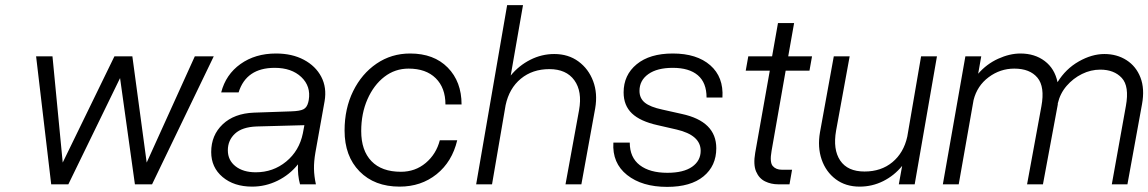

<svg xmlns="http://www.w3.org/2000/svg" viewBox="-20 -720 4485 750"><path d="M121 -500H185L225 -85L427 -500H497L553 -85L741 -500H815L574 0H507L449 -415L247 0H180Z M1212 -124Q1206 -89 1206.5 -60.5Q1207 -32 1214 0H1152Q1142 -36 1144 -78Q1111 -37 1064 -14Q1017 9 965 9Q894 9 849.5 -28.5Q805 -66 805 -126Q805 -192 850 -234.5Q895 -277 972 -280L1117 -285Q1151 -286 1165 -293Q1179 -300 1184 -320L1186 -329Q1195 -383 1157 -419Q1119 -455 1053 -455Q942 -455 912 -359H844Q862 -429 919.5 -470Q977 -511 1058 -511Q1121 -511 1167 -486.5Q1213 -462 1235 -420Q1257 -378 1248 -325ZM870 -133Q870 -94 900 -70.5Q930 -47 979 -47Q1047 -47 1098 -89Q1149 -131 1163 -199L1169 -231L983 -226Q926 -224 898 -198Q870 -172 870 -133Z M1326 -210Q1326 -296 1359.5 -364Q1393 -432 1451 -471.5Q1509 -511 1582 -511Q1675 -511 1729 -456Q1783 -401 1783 -312H1720Q1720 -377 1682 -414.5Q1644 -452 1576 -452Q1523 -452 1481.5 -420Q1440 -388 1415.5 -332.5Q1391 -277 1391 -208Q1391 -132 1431 -90.5Q1471 -49 1546 -49Q1602 -49 1643 -83.5Q1684 -118 1698 -172H1766Q1746 -88 1685.5 -39.5Q1625 9 1541 9Q1443 9 1384.5 -50.5Q1326 -110 1326 -210Z M2242 -290Q2255 -363 2223.5 -406.5Q2192 -450 2126 -450Q2060 -450 2014.5 -412.5Q1969 -375 1955 -309L1902 0H1840L1961 -700H2023L1975 -425Q2007 -464 2051.5 -486.5Q2096 -509 2145 -509Q2200 -509 2239.5 -480Q2279 -451 2297 -403Q2315 -355 2305 -297L2251 0H2189Z M2623 -214 2549 -231Q2481 -246 2448.5 -277Q2416 -308 2416 -359Q2416 -427 2467 -469Q2518 -511 2608 -511Q2702 -511 2754.5 -465Q2807 -419 2802 -339H2740Q2740 -397 2706 -426Q2672 -455 2608 -455Q2547 -455 2512.5 -430.5Q2478 -406 2478 -365Q2478 -336 2499 -319Q2520 -302 2567 -292L2643 -275Q2778 -246 2778 -141Q2778 -72 2728 -31Q2678 10 2586 10Q2488 10 2429.5 -36.5Q2371 -83 2376 -163H2440Q2440 -105 2479 -75Q2518 -45 2587 -45Q2650 -45 2683.5 -68.5Q2717 -92 2717 -131Q2717 -192 2623 -214Z M3074 -57 3064 0H3020Q2992 0 2968.5 -11.5Q2945 -23 2933.5 -50Q2922 -77 2930 -123L2987 -444H2893L2903 -500H2996L3019 -630H3082L3059 -500H3152L3142 -444H3049L2994 -131Q2986 -86 2998.5 -71.5Q3011 -57 3034 -57Z M3246 -210Q3233 -136 3262 -93Q3291 -50 3357 -50Q3422 -50 3466 -86.5Q3510 -123 3524 -186L3578 -500H3640L3553 0H3491L3504 -72Q3473 -34 3430 -12.5Q3387 9 3338 9Q3283 9 3244.5 -20Q3206 -49 3189.5 -97Q3173 -145 3183 -203L3237 -500H3299Z M3751 -500H3813L3801 -432Q3834 -470 3879 -490.5Q3924 -511 3966 -511Q4022 -511 4061 -481.5Q4100 -452 4111 -399Q4143 -451 4194 -480Q4245 -509 4294 -509Q4343 -509 4380.5 -485Q4418 -461 4435 -417Q4452 -373 4441 -313L4384 0H4323L4378 -306Q4392 -383 4362 -415.5Q4332 -448 4278 -448Q4241 -448 4206.5 -431Q4172 -414 4146.5 -384.5Q4121 -355 4112 -316Q4112 -315 4112 -312L4054 0H3992L4048 -305Q4062 -381 4032.5 -416.5Q4003 -452 3942 -452Q3887 -452 3842 -418.5Q3797 -385 3783 -329L3725 0H3663Z"/></svg>

Font: Overused Grotesk Book
Style: Italic
Weight: 350
Italic angle: -10°
Version: Version 0.003